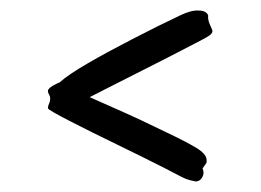

<svg xmlns="http://www.w3.org/2000/svg" viewBox="-20 -487 500 368"><path d="M368.2 -164.1Q370.1 -160.2 370.1 -155.8Q370.1 -150.4 366 -144.8Q361.8 -139.2 355 -139.2Q350.6 -140.1 343.5 -141.8Q336.4 -143.6 328.1 -147.9L296.9 -164.1Q277.8 -173.8 253.7 -185.8Q229.5 -197.8 204.3 -210Q179.2 -222.2 155.5 -233.9Q131.8 -245.6 113 -255.4Q94.2 -265.1 83 -271.5Q71.8 -277.8 71.8 -279.8Q71.8 -283.7 74 -288.3Q76.2 -293 76.2 -298.8Q76.2 -302.2 74 -305.7Q71.8 -309.1 71.8 -313Q71.8 -314.9 74.5 -317.6Q77.1 -320.3 80.8 -322.5Q84.5 -324.7 88.1 -326.4Q91.8 -328.1 94.2 -329.1Q111.3 -344.2 147.5 -365.2Q183.6 -386.2 231.9 -411.1L280.8 -436Q306.6 -448.7 326.9 -458.3Q347.2 -467.8 360.8 -466.8Q374.5 -466.8 378.9 -458V-453.1Q378.9 -450.2 380.1 -446Q381.3 -441.9 383.1 -438Q384.8 -434.1 386 -431.4Q387.2 -428.7 387.2 -428.2Q387.2 -423.3 382.3 -419.7Q377.4 -416 366.2 -410.2L335 -394Q315.4 -383.8 291.5 -371.6Q267.6 -359.4 242.7 -346.9Q217.8 -334.5 194.1 -322.3Q170.4 -310.1 151.9 -300.8Q173.3 -291 198 -280.3Q222.7 -269.5 250 -256.8L299.8 -232.9Q335 -216.3 355.5 -204.1Q376 -191.9 376 -180.2Q376 -178.7 376 -177Q376 -175.3 375 -173.8Z"/></svg>

Font: Oregano
Style: Regular
Weight: 400
Version: Version 1.000